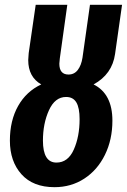

<svg xmlns="http://www.w3.org/2000/svg" viewBox="-20 -761 526 796"><path d="M368 -411Q446 -372 446 -261Q446 -182 415 -119Q384 -56 329.5 -20.5Q275 15 206 15Q117 15 69 -38.5Q21 -92 21 -178Q21 -261 55 -321.5Q89 -382 151 -411Q97 -442 97 -512Q97 -521 99 -541L128 -741H259L228 -519Q226 -503 226 -497Q226 -452 264 -452Q288 -452 302.5 -471Q317 -490 322 -522L353 -741H486L457 -537Q445 -453 368 -411ZM310 -267Q310 -314 296.5 -336.5Q283 -359 254 -359Q208 -359 183 -304Q158 -249 158 -178Q158 -87 214 -87Q262 -87 286 -141Q310 -195 310 -267Z"/></svg>

Font: Fira Sans Compressed SemiBold
Style: Italic
Weight: 600
Width: 1
Italic angle: -8°
Designer: bBox Type GmbH & Carrois Corporate GbR & Edenspiekermann AG
Foundry: bBox Type GmbH & Carrois Corporate GbR & Edenspiekermann AG
Version: Version 4.301